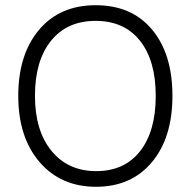

<svg xmlns="http://www.w3.org/2000/svg" viewBox="-20 -708 731 736"><path d="M346.5 -628Q237 -628 175.5 -551.5Q114 -475 114 -341Q114 -207 177.5 -129.5Q241 -52 349 -52Q457 -52 517 -128.5Q577 -205 577 -340.5Q577 -476 516.5 -552Q456 -628 346.5 -628ZM347 -688Q485 -688 563 -594.5Q641 -501 641 -340.5Q641 -180 562 -86Q483 8 348 8Q213 8 131.5 -87Q50 -182 50 -340.5Q50 -499 129.5 -593.5Q209 -688 347 -688Z"/></svg>

Font: Hind Colombo Light
Style: Regular
Weight: 300
Designer: Jyotish Sonowal, Aditi Pimprikar
Foundry: Indian Type Foundry
Version: Version 1.000;PS 1.0;hotconv 1.0.86;makeotf.lib2.5.63406; tt